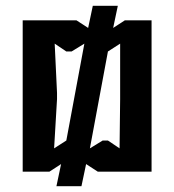

<svg xmlns="http://www.w3.org/2000/svg" viewBox="-20 -590 599 660"><path d="M174 50H260L276 -26L316 0H501V-520H409L369 -494L385 -570H299L283 -494L243 -520H58V0H150L190 -26ZM166 -80 176 -249V-271L168 -440L208 -413H226L270 -440L208 -107ZM289 -80 351 -413 393 -440V-249L391 -80L351 -107H333Z"/></svg>

Font: Pescante Normal
Style: Regular
Weight: 400
Designer: Ariel Martín Pérez
Foundry: Tunera Type Foundry
Version: Version 1.000;FEAKit 1.0